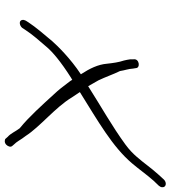

<svg xmlns="http://www.w3.org/2000/svg" viewBox="24 -686 698 785"><g transform="rotate(90 372.5 -293.0)"><path d="M64 -50C62 -45 60 -41 61 -36C63 -20 85 -24 94 -36L101 -47C119 -75 147 -107 173 -137C191 -158 228 -191 299 -236C300 -236 301 -237 306 -240C309 -233 315 -227 319 -221C333 -202 348 -183 365 -165C409 -117 456 -64 504 -25C517 -8 525 12 539 24L546 32C548 35 552 36 557 36C568 36 577 26 579 16C580 11 578 7 575 4L569 -3C565 -7 560 -13 555 -21C550 -30 543 -39 535 -50C498 -108 418 -171 378 -238L356 -271C476 -346 579 -404 647 -484C675 -517 690 -540 718 -572L739 -594C743 -599 745 -603 745 -608C746 -624 726 -627 714 -615L693 -592C664 -560 649 -536 621 -504C608 -489 592 -473 570 -457C493 -401 420 -361 332 -305C323 -320 315 -334 308 -347C294 -376 283 -409 270 -435C267 -455 261 -469 260 -488L258 -500C258 -519 218 -515 222 -490V-477C223 -468 225 -460 227 -451C234 -430 237 -409 240 -382C243 -345 260 -311 282 -277C283 -276 283 -276 283 -275C219 -233 166 -179 147 -157C120 -125 90 -90 71 -61Z"/></g></svg>

Font: Stray Cat
Style: SuExtObl
Weight: 400
Version: Version 1.0